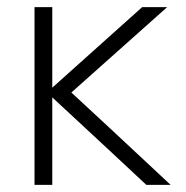

<svg xmlns="http://www.w3.org/2000/svg" viewBox="-20 -520 523 540"><path d="M460 0Q443.4 0 391.6 0Q326.2 -61.5 127 -246.1Q127 -184.6 127 0Q114.3 0 77.1 0Q77.1 -125 77.1 -500Q89.8 -500 127 -500Q127 -443.4 127 -273.4Q190.4 -330.1 379.9 -500Q397.5 -500 450.2 -500Q382.8 -440.4 180.7 -259.8Q251 -195.3 460 0Z"/></svg>

Font: LeFont
Style: ExtraLight
Weight: 200
Designer: Leryon MEDIA
Version: Version 1.0